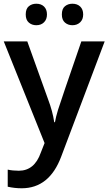

<svg xmlns="http://www.w3.org/2000/svg" viewBox="-20 -760 576 1020"><path d="M0 -540H125L234.9 -233.9Q259.8 -168.5 268.1 -110.8H272Q276.4 -137.7 288.1 -176Q299.8 -214.4 412.1 -540H536.1L305.2 71.8Q242.2 240.2 95.2 240.2Q57.1 240.2 21 231.9V141.1Q46.9 147 80.1 147Q163.1 147 196.8 50.8L216.8 0ZM116.7 -683.1Q116.7 -713.4 133.1 -726.8Q149.4 -740.2 172.9 -740.2Q198.7 -740.2 214.1 -725.1Q229.5 -710 229.5 -683.1Q229.5 -657.2 213.9 -641.6Q198.2 -626 172.9 -626Q149.4 -626 133.1 -640.1Q116.7 -654.3 116.7 -683.1ZM308.6 -683.1Q308.6 -713.4 325 -726.8Q341.3 -740.2 364.7 -740.2Q390.6 -740.2 406.2 -725.1Q421.9 -710 421.9 -683.1Q421.9 -656.7 405.8 -641.4Q389.6 -626 364.7 -626Q341.3 -626 325 -640.1Q308.6 -654.3 308.6 -683.1Z"/></svg>

Font: JBL Sans
Style: Semibold
Weight: 600
Version: Version 1.10